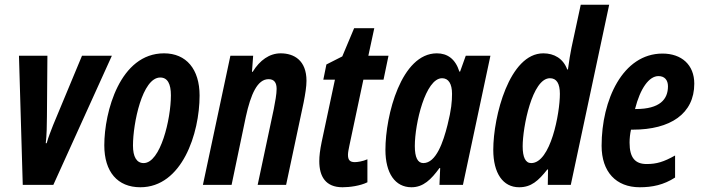

<svg xmlns="http://www.w3.org/2000/svg" viewBox="-20 -780 2959 810"><path d="M76 0H205L452 -545H326L204 -252C195 -228 184 -202 177 -176H173C177 -208 178 -256 178 -289L180 -545H60Z M572 10C748 10 822 -217 822 -377C822 -488 766 -555 672 -555C486 -555 420 -308 420 -167C420 -55 476 10 572 10ZM586 -92C556 -92 541 -119 541 -166C541 -259 580 -453 656 -453C687 -453 701 -426 701 -378C701 -277 657 -92 586 -92Z M836 0H957L1017 -287C1038 -383 1066 -446 1113 -446C1137 -446 1147 -431 1147 -405C1147 -383 1141 -351 1135 -320L1067 0H1187L1261 -348C1268 -384 1273 -415 1273 -439C1273 -525 1221 -555 1164 -555C1117 -555 1076 -526 1046 -477H1043L1048 -545H952Z M1425 10C1455 10 1500 4 1530 -11V-108C1510 -99 1487 -96 1477 -96C1456 -96 1448 -105 1448 -127C1448 -137 1451 -151 1454 -166L1513 -444H1598L1619 -545H1534L1559 -661H1474L1424 -542L1357 -508L1344 -444H1393L1337 -181C1330 -147 1327 -122 1327 -100C1327 -35 1354 10 1425 10Z M1716 10C1766 10 1799 -23 1834 -71H1837L1834 0H1933L2049 -545H1945L1921 -478H1918C1901 -532 1867 -555 1823 -555C1673 -555 1606 -294 1606 -148C1606 -49 1647 10 1716 10ZM1766 -92C1742 -92 1730 -116 1730 -164C1730 -259 1775 -450 1845 -450C1872 -450 1887 -427 1887 -384C1887 -352 1884 -316 1868 -253C1850 -181 1820 -92 1766 -92Z M2170 10C2221 10 2251 -17 2289 -65H2292L2291 0H2388L2550 -760H2430L2391 -579C2386 -556 2381 -523 2376 -487H2373C2356 -533 2318 -555 2272 -555C2129 -555 2061 -289 2061 -148C2061 -49 2102 10 2170 10ZM2221 -92C2197 -92 2185 -116 2185 -163C2185 -243 2225 -450 2300 -450C2328 -450 2342 -428 2342 -384C2342 -302 2303 -92 2221 -92Z M2679 10C2732 10 2780 0 2828 -31V-124C2780 -97 2750 -88 2708 -88C2660 -88 2636 -114 2636 -178C2636 -196 2638 -215 2642 -233H2650C2808 -233 2909 -300 2909 -427C2909 -507 2855 -554 2775 -554C2607 -554 2518 -358 2518 -165C2518 -55 2579 10 2679 10ZM2662 -320H2659C2681 -407 2718 -459 2758 -459C2784 -459 2798 -442 2798 -416C2798 -361 2764 -320 2662 -320Z"/></svg>

Font: Noto Sans ExtraCondensed
Style: Bold Italic
Weight: 700
Width: 2
Italic angle: -12°
Designer: Monotype Design Team
Foundry: Monotype Imaging Inc.
Version: Version 2.013